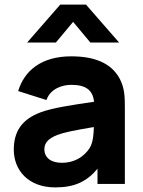

<svg xmlns="http://www.w3.org/2000/svg" viewBox="-20 -800 623 835"><path d="M223 -615 298 -705 373 -615H498L354 -780H242L98 -615ZM220 15C303 15 356 -9 404 -66V0H523V-330C523 -379 522 -417 501 -457C463 -529 385 -555 290 -555C160 -555 86 -493 59 -404L182 -365C199 -414 250 -431 290 -431C354 -431 383.5 -408 389 -357.5C287.5 -342.5 210 -331 158 -312C71 -280 40 -224 40 -149C40 -59 104 15 220 15ZM249 -92C202 -92 173 -114 173 -151C173 -178 189 -197 229 -213C260 -224.5 297 -232 388 -247.5C387.5 -221.5 385.5 -187.5 374 -164C363 -141 324 -92 249 -92Z"/></svg>

Font: Manrope ExtraBold
Style: Regular
Weight: 800
Designer: Mikhail Sharanda
Foundry: Mikhail Sharanda
Version: Version 4.505